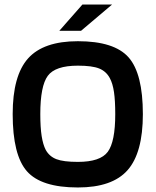

<svg xmlns="http://www.w3.org/2000/svg" viewBox="-20 -819 687 848"><path d="M611 -315Q611 -144 543.5 -67.5Q476 9 324 9Q162 9 99 -62.5Q36 -134 36 -315Q36 -485 104 -561Q172 -637 324 -637Q485 -637 548 -565.5Q611 -494 611 -315ZM182 -157Q198 -128 229 -116Q260 -104 324 -104Q423 -104 456 -148.5Q489 -193 489 -315Q489 -374 483.5 -412Q478 -450 465 -474Q449 -504 418 -516.5Q387 -529 324 -529Q224 -529 191 -484Q158 -439 158 -315Q158 -256 164 -218Q170 -180 182 -157ZM344 -799H475L338 -683H242Z"/></svg>

Font: Blinker SemiBold
Style: Regular
Weight: 600
Designer: Juergen Huber
Foundry: supertype
Version: Version 1.015;PS 1.15;hotconv 1.0.88;makeotf.lib2.5.647800